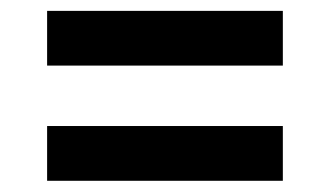

<svg xmlns="http://www.w3.org/2000/svg" viewBox="-20 -503 589 346"><path d="M64.9 -384.8V-483.4H489.7V-384.8ZM64.9 -177.2V-275.9H489.7V-177.2Z"/></svg>

Font: Roboto Slab LO Medium
Style: Regular
Weight: 500
Designer: Google
Version: Version 2.000